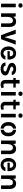

<svg xmlns="http://www.w3.org/2000/svg" viewBox="2774 -3526 766 6355"><g transform="rotate(90 3157.5 -349.0)"><path d="M103 0H221V-487H103ZM89 -643C89 -600 115 -574 162 -574C207 -574 235 -600 235 -643C235 -686 207 -712 162 -712C115 -712 89 -686 89 -643Z M524 -486H421V0H539V-225C542 -337 592 -393 655 -393C718 -393 754 -356 754 -284V0H872V-284C872 -413 811 -499 691 -499C620 -499 569 -467 537 -402Z M963 -486 1144 0H1277L1458 -486H1322L1210 -117L1099 -486Z M1674 -213 1948 -214C1957 -264 1955 -361 1902 -428C1865 -475 1812 -499 1745 -499C1680 -499 1627 -476 1584 -431C1539 -384 1517 -321 1517 -243C1517 -167 1539 -105 1584 -56C1627 -9 1681 14 1745 14C1800 14 1846 -1 1884 -30C1921 -58 1943 -96 1951 -145H1832C1823 -102 1794 -81 1745 -81C1672 -81 1637 -135 1634 -214C1634 -214 1634 -289 1634 -289C1641 -357 1679 -405 1746 -405C1764 -405 1779 -402 1792 -395C1825 -377 1842 -342 1842 -289H1674Z M2049 -148C2050 -45 2136 14 2265 14C2330 14 2382 -1 2421 -32C2459 -61 2478 -96 2478 -136C2478 -199 2436 -236 2360 -261L2245 -304C2206 -315 2186 -333 2186 -356C2186 -383 2216 -407 2268 -407C2320 -407 2348 -387 2351 -355H2462C2459 -438 2390 -499 2265 -499C2141 -499 2061 -445 2061 -362C2061 -300 2100 -255 2179 -228L2285 -190C2328 -177 2347 -163 2347 -134C2347 -105 2311 -79 2260 -79C2194 -79 2160 -102 2159 -148Z M2877 -95C2846 -84 2821 -79 2802 -79C2764 -79 2745 -99 2745 -139V-407H2877V-486H2745V-614H2627V-486H2559V-407H2627V-135C2627 -87 2642 -49 2673 -22C2702 2 2739 14 2790 14C2815 14 2850 5 2894 -12Z M3025 0H3143V-487H3025ZM3011 -643C3011 -600 3037 -574 3084 -574C3129 -574 3157 -600 3157 -643C3157 -686 3129 -712 3084 -712C3037 -712 3011 -686 3011 -643Z M3600 -95C3569 -84 3544 -79 3525 -79C3487 -79 3468 -99 3468 -139V-407H3600V-486H3468V-614H3350V-486H3282V-407H3350V-135C3350 -87 3365 -49 3396 -22C3425 2 3462 14 3513 14C3538 14 3573 5 3617 -12Z M3748 0H3866V-487H3748ZM3734 -643C3734 -600 3760 -574 3807 -574C3852 -574 3880 -600 3880 -643C3880 -686 3852 -712 3807 -712C3760 -712 3734 -686 3734 -643Z M4236 13C4236 13 4236 -90 4236 -90C4181 -97 4139 -140 4139 -243C4139 -294 4150 -333 4173 -358C4196 -384 4217 -397 4236 -397C4236 -397 4236 -498 4236 -498C4175 -494 4126 -473 4089 -436C4043 -390 4020 -325 4020 -242C4020 -160 4043 -96 4089 -50C4127 -12 4176 9 4236 13ZM4277 -91C4277 -91 4277 13 4277 13C4337 10 4386 -11 4423 -50C4469 -97 4492 -161 4492 -242C4492 -325 4469 -389 4423 -436C4382 -479 4328 -495 4277 -498C4277 -498 4277 -396 4277 -396C4333 -389 4374 -346 4374 -243C4374 -192 4364 -155 4344 -132C4324 -109 4302 -96 4277 -91Z M4735 -486H4632V0H4750V-225C4753 -337 4803 -393 4866 -393C4929 -393 4965 -356 4965 -284V0H5083V-284C5083 -413 5022 -499 4902 -499C4831 -499 4780 -467 4748 -402Z M5366 -213 5640 -214C5649 -264 5647 -361 5594 -428C5557 -475 5504 -499 5437 -499C5372 -499 5319 -476 5276 -431C5231 -384 5209 -321 5209 -243C5209 -167 5231 -105 5276 -56C5319 -9 5373 14 5437 14C5492 14 5538 -1 5576 -30C5613 -58 5635 -96 5643 -145H5524C5515 -102 5486 -81 5437 -81C5364 -81 5329 -135 5326 -214C5326 -214 5326 -289 5326 -289C5333 -357 5371 -405 5438 -405C5456 -405 5471 -402 5484 -395C5517 -377 5534 -342 5534 -289H5366Z M5888 -486H5785V0H5903V-225C5906 -337 5956 -393 6019 -393C6082 -393 6118 -356 6118 -284V0H6236V-284C6236 -413 6175 -499 6055 -499C5984 -499 5933 -467 5901 -402Z"/></g></svg>

Font: Karla
Style: Bold Stencil
Weight: 400
Designer: Jonathan Pinhorn
Version: Version 1.000